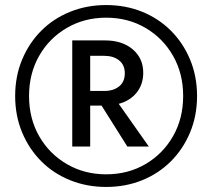

<svg xmlns="http://www.w3.org/2000/svg" viewBox="-20 -730 840 760"><path d="M40 -350Q40 -428 67.5 -494Q95 -560 143.5 -608.5Q192 -657 258 -683.5Q324 -710 400 -710Q477 -710 542.5 -683.5Q608 -657 656.5 -608.5Q705 -560 732.5 -494Q760 -428 760 -350Q760 -272 732.5 -206Q705 -140 656.5 -91.5Q608 -43 542.5 -16.5Q477 10 400 10Q324 10 258 -16.5Q192 -43 143.5 -91.5Q95 -140 67.5 -206Q40 -272 40 -350ZM95 -350Q95 -261 135 -191Q175 -121 244.5 -80.5Q314 -40 400 -40Q487 -40 556 -80.5Q625 -121 665 -191Q705 -261 705 -350Q705 -439 665 -509Q625 -579 556 -619.5Q487 -660 400 -660Q314 -660 244.5 -619.5Q175 -579 135 -509Q95 -439 95 -350ZM266 -570H396Q464 -570 505.5 -534.5Q547 -499 547 -442Q547 -396 521 -363.5Q495 -331 450 -319L569 -150H484L382 -312H337V-150H266ZM393 -509H337V-370H393Q429 -370 451.5 -388Q474 -406 474 -440Q474 -473 451.5 -491Q429 -509 393 -509Z"/></svg>

Font: Jost* Medium
Style: Regular
Weight: 500
Version: Version 3.7